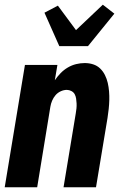

<svg xmlns="http://www.w3.org/2000/svg" viewBox="-20 -796 540 816"><path d="M0 0 86 -520H224L213 -455Q224 -471 237.5 -485Q251 -499 268 -509Q285 -519 303.5 -523.5Q322 -528 340 -528Q359 -528 376 -522.5Q393 -517 405.5 -505Q418 -493 426 -477Q434 -461 438 -443.5Q442 -426 443.5 -407.5Q445 -389 444.5 -370.5Q444 -352 442 -333Q440 -314 437 -295L388 0H250L302 -314Q304 -325 305 -335.5Q306 -346 305.5 -356.5Q305 -367 303.5 -377Q302 -387 297.5 -395.5Q293 -404 283.5 -409Q274 -414 264 -414Q251 -414 238 -408Q225 -402 216 -391.5Q207 -381 201.5 -368Q196 -355 194 -342L138 0ZM232 -600 169 -742 226 -772 303 -668 417 -776 466 -738 354 -600Z"/></svg>

Font: Iosevka Curly Heavy
Style: Italic
Weight: 900
Italic angle: -9°
Monospace: yes
Designer: Belleve Invis
Foundry: Belleve Invis
Version: Version 22.1.2; ttfautohint (v1.8.4)